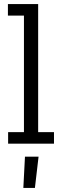

<svg xmlns="http://www.w3.org/2000/svg" viewBox="-20 -708 307 946"><path d="M152 218H95L103 64H170ZM20 0V-57H98V-631H19V-688H168V-57H246V0Z"/></svg>

Font: Zilla Slab Regular
Style: Regular
Weight: 400
Designer: Typotheque.com
Foundry: Typotheque type foundry
Version: Version 1.0; 2017